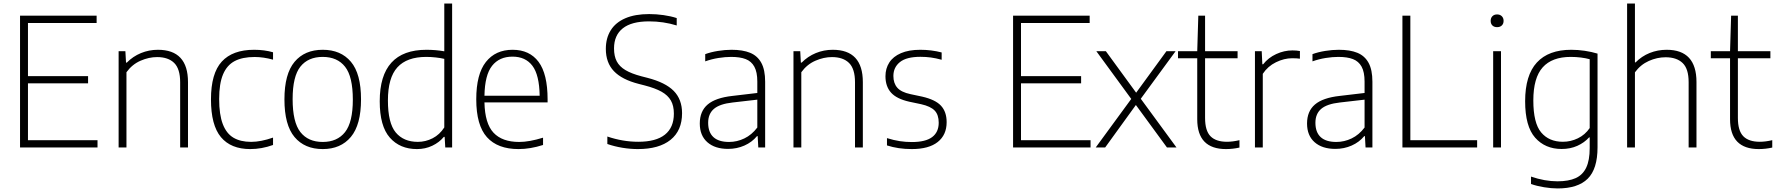

<svg xmlns="http://www.w3.org/2000/svg" viewBox="-20 -828 9974 1078"><path d="M137 -41H527.5V0H92.5V-740H522.5V-699H137V-400.5H474.5V-360H137Z M646 -540.5H684L687.5 -476.5H692Q726.5 -511.5 771.5 -530Q816.5 -548.5 866.5 -548.5Q1035.5 -548.5 1035.5 -367V0H991.5V-366Q991.5 -441.5 958 -474.5Q924.5 -507.5 862 -507.5Q816 -507.5 769 -487Q722 -466.5 690 -422.5V0H646Z M1164.5 -270Q1164.5 -416 1225.2 -482.2Q1286 -548.5 1407 -548.5Q1464.5 -548.5 1513 -534.5V-493Q1459.5 -508 1409.5 -508Q1341 -508 1297.5 -485Q1254 -462 1232.2 -410.2Q1210.5 -358.5 1210.5 -272Q1210.5 -184.5 1230.8 -131.5Q1251 -78.5 1290.5 -55Q1330 -31.5 1390 -31.5Q1444.5 -31.5 1513 -55.5V-14Q1449 9 1385 9Q1276.5 9 1220.5 -58Q1164.5 -125 1164.5 -270Z M1577 -270Q1577 -413 1633.8 -480.8Q1690.5 -548.5 1792 -548.5Q1893.5 -548.5 1950.2 -481.2Q2007 -414 2007 -270Q2007 -127.5 1950 -59.2Q1893 9 1792 9Q1690.5 9 1633.8 -58.5Q1577 -126 1577 -270ZM1961 -268.5Q1961 -398 1917.5 -453.2Q1874 -508.5 1792 -508.5Q1710 -508.5 1666.5 -453.8Q1623 -399 1623 -271.5Q1623 -142 1666.5 -86.5Q1710 -31 1792 -31Q1873.5 -31 1917.2 -86.2Q1961 -141.5 1961 -268.5Z M2112 -259.5Q2112 -548.5 2374.5 -548.5Q2425 -548.5 2474.5 -540V-808H2518.5V0H2480L2476.5 -59.5H2472Q2446.5 -28.5 2407.2 -9.8Q2368 9 2321 9Q2225.5 9 2168.8 -55.2Q2112 -119.5 2112 -259.5ZM2474.5 -112.5V-497.5Q2453.5 -502.5 2426.2 -505.5Q2399 -508.5 2373 -508.5Q2264.5 -508.5 2211.2 -450Q2158 -391.5 2158 -264Q2158 -137 2202 -84.2Q2246 -31.5 2326 -31.5Q2370 -31.5 2409.2 -51.8Q2448.5 -72 2474.5 -112.5Z M3054.5 -253H2700Q2702.5 -134.5 2751 -82.8Q2799.5 -31 2895 -31Q2951.5 -31 3029 -55V-14Q2957 9 2891.5 9Q2774 9 2714 -57.8Q2654 -124.5 2654 -270.5Q2654 -411.5 2708 -480Q2762 -548.5 2858 -548.5Q2953 -548.5 3003.8 -480.8Q3054.5 -413 3054.5 -270ZM2700 -290.5H3010Q3008 -407.5 2969.2 -458.8Q2930.5 -510 2857.5 -510Q2783.5 -510 2742.8 -458.5Q2702 -407 2700 -290.5Z M3390 -19.5V-61.5Q3477 -32 3563.5 -32Q3663 -32 3713.2 -72Q3763.5 -112 3763.5 -190Q3763.5 -234 3746.8 -263.5Q3730 -293 3694.5 -313Q3659 -333 3599 -348.5L3566 -357Q3472 -381 3426.8 -428.5Q3381.5 -476 3381.5 -553.5Q3381.5 -614 3409 -658Q3436.5 -702 3491 -725.5Q3545.5 -749 3625 -749Q3665 -749 3705.5 -743.2Q3746 -737.5 3779.5 -726.5V-685Q3705 -708 3624 -708Q3526 -708 3476.8 -669Q3427.5 -630 3427.5 -556Q3427.5 -512.5 3442.8 -483.5Q3458 -454.5 3491.5 -434.5Q3525 -414.5 3582 -399.5L3615 -391Q3716 -365 3762.8 -317.5Q3809.5 -270 3809.5 -192.5Q3809.5 -95 3745 -43Q3680.5 9 3561.5 9Q3520 9 3475.2 1.8Q3430.5 -5.5 3390 -19.5Z M4276 -369V0H4237.5L4234 -63.5H4230Q4202 -29.5 4159.5 -10.8Q4117 8 4068 8Q3994 8 3951.5 -29.5Q3909 -67 3909 -134.5Q3909 -203.5 3953.2 -241.2Q3997.5 -279 4092.5 -289.5L4232 -306V-370Q4232 -423.5 4215.2 -453.8Q4198.5 -484 4166.8 -496.2Q4135 -508.5 4085 -508.5Q4052 -508.5 4014 -502.5Q3976 -496.5 3939.5 -483.5V-524Q3970.5 -535.5 4010.5 -542Q4050.5 -548.5 4087.5 -548.5Q4150.5 -548.5 4191.8 -531.5Q4233 -514.5 4254.5 -475.2Q4276 -436 4276 -369ZM4232 -112V-268.5L4093 -252.5Q4021 -244.5 3988.5 -216.8Q3956 -189 3956 -138.5Q3956 -85.5 3985.5 -58.2Q4015 -31 4073.5 -31Q4118 -31 4159.2 -50.8Q4200.5 -70.5 4232 -112Z M4435 -540.5H4473L4476.5 -476.5H4481Q4515.5 -511.5 4560.5 -530Q4605.5 -548.5 4655.5 -548.5Q4824.5 -548.5 4824.5 -367V0H4780.5V-366Q4780.5 -441.5 4747 -474.5Q4713.5 -507.5 4651 -507.5Q4605 -507.5 4558 -487Q4511 -466.5 4479 -422.5V0H4435Z M4960 -11.5V-52.5Q4999 -40.5 5032 -35.5Q5065 -30.5 5100 -30.5Q5176.5 -30.5 5213.5 -58.2Q5250.5 -86 5250.5 -139Q5250.5 -183.5 5227.8 -207.2Q5205 -231 5151.5 -243L5085 -257Q5014 -273 4982.8 -308Q4951.5 -343 4951.5 -400Q4951.5 -443.5 4973 -477Q4994.5 -510.5 5038.5 -529.5Q5082.5 -548.5 5147 -548.5Q5209.5 -548.5 5267 -533.5V-492.5Q5234 -501.5 5206.5 -505.2Q5179 -509 5147.5 -509Q5069.5 -509 5032.8 -479.5Q4996 -450 4996 -401.5Q4996 -360.5 5018 -335.5Q5040 -310.5 5091.5 -299.5L5157.5 -285.5Q5232 -268.5 5263.5 -234.2Q5295 -200 5295 -142Q5295 -70.5 5245 -30.8Q5195 9 5099 9Q5023.5 9 4960 -11.5Z M5712.5 -41H6103V0H5668V-740H6098V-699H5712.5V-400.5H6050V-360H5712.5Z M6385 -273.5 6585.5 0H6532L6357.5 -238.5L6185 0H6132L6331.5 -272.5L6135.5 -540.5H6189L6359 -307.5L6529 -540.5H6580.5Z M6939 -41V0.5Q6901.5 9 6863.5 9Q6702 9 6702 -158.5V-501H6594V-540.5H6702L6708 -740H6746V-540.5H6928.5V-501H6746V-166Q6746 -94 6776.5 -63Q6807 -32 6869 -32Q6901 -32 6939 -41Z M7026 -540.5H7064L7067.5 -467H7072Q7101 -504 7145.5 -524.5Q7190 -545 7236.5 -545Q7259.5 -545 7278.5 -541.5V-498.5Q7261 -501 7235 -501Q7190 -501 7144 -478.5Q7098 -456 7070 -413.5V0H7026Z M7685.5 -369V0H7647L7643.5 -63.5H7639.5Q7611.5 -29.5 7569 -10.8Q7526.5 8 7477.5 8Q7403.5 8 7361 -29.5Q7318.5 -67 7318.5 -134.5Q7318.5 -203.5 7362.8 -241.2Q7407 -279 7502 -289.5L7641.5 -306V-370Q7641.5 -423.5 7624.8 -453.8Q7608 -484 7576.2 -496.2Q7544.5 -508.5 7494.5 -508.5Q7461.5 -508.5 7423.5 -502.5Q7385.5 -496.5 7349 -483.5V-524Q7380 -535.5 7420 -542Q7460 -548.5 7497 -548.5Q7560 -548.5 7601.2 -531.5Q7642.5 -514.5 7664 -475.2Q7685.5 -436 7685.5 -369ZM7641.5 -112V-268.5L7502.5 -252.5Q7430.5 -244.5 7398 -216.8Q7365.5 -189 7365.5 -138.5Q7365.5 -85.5 7395 -58.2Q7424.5 -31 7483 -31Q7527.5 -31 7568.8 -50.8Q7610 -70.5 7641.5 -112Z M7854 0V-740H7898.5V-41H8273.5V0Z M8363.5 0V-540.5H8407.5V0ZM8349.5 -711Q8349.5 -727 8359.2 -737Q8369 -747 8385.5 -747Q8402 -747 8412 -737Q8422 -727 8422 -711Q8422 -694.5 8412 -685Q8402 -675.5 8385.5 -675.5Q8369 -675.5 8359.2 -685Q8349.5 -694.5 8349.5 -711Z M8576 205V163.5Q8653.5 190 8724.5 190Q8787 190 8826.8 172Q8866.5 154 8886 113Q8905.5 72 8905.5 3.5V-56.5H8902Q8875.5 -27 8836 -9.2Q8796.5 8.5 8748 8.5Q8655.5 8.5 8599.2 -55Q8543 -118.5 8543 -259.5Q8543 -405.5 8608.8 -477Q8674.5 -548.5 8802 -548.5Q8839.5 -548.5 8878 -542.8Q8916.5 -537 8949.5 -527V-1Q8949.5 121 8894.2 175.5Q8839 230 8725.5 230Q8690 230 8649 223.2Q8608 216.5 8576 205ZM8905.5 -109V-495.5Q8884 -501.5 8856 -505Q8828 -508.5 8799 -508.5Q8694 -508.5 8641.5 -449.8Q8589 -391 8589 -264Q8589 -137 8633 -84.5Q8677 -32 8755 -32Q8799 -32 8839.2 -51.5Q8879.5 -71 8905.5 -109Z M9115.5 -808H9159.5V-477.5H9163Q9197.5 -512.5 9242.2 -530.5Q9287 -548.5 9337.5 -548.5Q9505 -548.5 9505 -367.5V0H9461V-367Q9461 -442 9427.2 -474.2Q9393.5 -506.5 9331.5 -506.5Q9284 -506.5 9237.5 -485.8Q9191 -465 9159.5 -422V0H9115.5Z M9930.5 -41V0.5Q9893 9 9855 9Q9693.5 9 9693.5 -158.5V-501H9585.5V-540.5H9693.5L9699.5 -740H9737.5V-540.5H9920V-501H9737.5V-166Q9737.5 -94 9768 -63Q9798.5 -32 9860.5 -32Q9892.5 -32 9930.5 -41Z"/></svg>

Font: Encode Sans ExtraLight
Style: Regular
Weight: 275
Designer: Multiple Designers
Foundry: Impallari Type
Version: Version 2.000